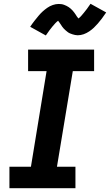

<svg xmlns="http://www.w3.org/2000/svg" viewBox="-20 -998 583 1018"><path d="M30 0V-114H144L227 -621H129V-735H479V-621H366L282 -114H380V0ZM223 -810 140 -856Q152 -874 163.5 -888.5Q175 -903 185 -915Q195 -927 206 -937Q217 -947 230.5 -956.5Q244 -966 260 -971.5Q276 -977 291 -977Q299 -977 306 -976Q313 -975 319.5 -972.5Q326 -970 332.5 -967Q339 -964 344.5 -960Q350 -956 355.5 -951.5Q361 -947 365.5 -941.5Q370 -936 374 -931Q378 -926 381 -921Q384 -916 388 -910Q392 -904 396 -900Q404 -906 410.5 -913.5Q417 -921 424.5 -930Q432 -939 441 -951Q450 -963 460 -978L543 -932Q531 -914 520 -899.5Q509 -885 498.5 -873Q488 -861 477.5 -851Q467 -841 453 -831.5Q439 -822 423.5 -816.5Q408 -811 392 -811Q385 -811 378 -812.5Q371 -814 364.5 -816Q358 -818 351 -821Q344 -824 339 -828Q334 -832 328.5 -836.5Q323 -841 318 -846.5Q313 -852 309.5 -857Q306 -862 303 -867Q300 -872 295.5 -878Q291 -884 288 -888Q280 -882 273 -874.5Q266 -867 258.5 -858Q251 -849 242 -837Q233 -825 223 -810Z"/></svg>

Font: Iosevka Curly Heavy Oblique
Style: Regular
Weight: 900
Italic angle: -9°
Monospace: yes
Designer: Belleve Invis
Foundry: Belleve Invis
Version: Version 11.1.0; ttfautohint (v1.8.3)